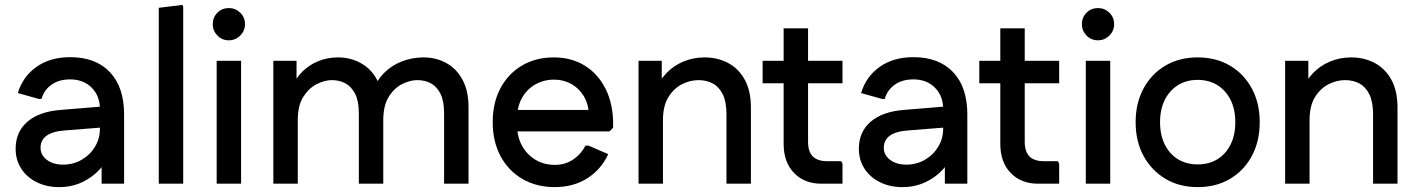

<svg xmlns="http://www.w3.org/2000/svg" viewBox="-20 -752 5801 786"><path d="M222 14Q171 14 130.5 -6Q90 -26 67 -61.5Q44 -97 44 -143Q44 -212 92 -253.5Q140 -295 228 -302L422 -318V-232L245 -218Q194 -214 170 -196Q146 -178 146 -147Q146 -117 172 -97.5Q198 -78 238 -78Q280 -78 314.5 -98Q349 -118 369 -151.5Q389 -185 389 -224V-306Q389 -359 355.5 -393Q322 -427 267 -427Q221 -427 190.5 -405Q160 -383 150 -347H139L53 -371Q73 -438 129 -478Q185 -518 267 -518Q372 -518 430 -456.5Q488 -395 488 -284V0H396V-146L432 -135Q420 -94 389.5 -60Q359 -26 316 -6Q273 14 222 14Z M630 0V-720L727 -732L730 -724V0Z M867 0V-503H967V0ZM917 -587Q889 -587 870 -606.5Q851 -626 851 -653Q851 -681 870 -700Q889 -719 917 -719Q944 -719 963.5 -700Q983 -681 983 -653Q983 -626 963.5 -606.5Q944 -587 917 -587Z M1099 0V-503H1194V-372L1174 -391Q1189 -430 1217 -458Q1245 -486 1282.5 -501.5Q1320 -517 1364 -517Q1428 -517 1476.5 -481Q1525 -445 1541 -376L1505 -377Q1520 -420 1550.5 -451.5Q1581 -483 1623.5 -500Q1666 -517 1714 -517Q1765 -517 1807 -494Q1849 -471 1873.5 -425.5Q1898 -380 1898 -312V0H1798V-288Q1798 -338 1783.5 -367.5Q1769 -397 1744.5 -410.5Q1720 -424 1688 -424Q1658 -424 1625.5 -407.5Q1593 -391 1571 -355Q1549 -319 1549 -260V0H1449V-288Q1449 -338 1434 -367.5Q1419 -397 1394.5 -410.5Q1370 -424 1339 -424Q1308 -424 1275.5 -407Q1243 -390 1221 -354.5Q1199 -319 1199 -260V0Z M2251 14Q2176 14 2118.5 -19.5Q2061 -53 2029 -113Q1997 -173 1997 -252Q1997 -331 2028.5 -390.5Q2060 -450 2116.5 -483.5Q2173 -517 2247 -517Q2320 -517 2374.5 -483Q2429 -449 2459.5 -387.5Q2490 -326 2490 -244V-229L2475 -214H2048V-302H2442L2391 -282Q2389 -327 2369.5 -359Q2350 -391 2318.5 -408.5Q2287 -426 2248 -426Q2206 -426 2171 -406Q2136 -386 2116.5 -350.5Q2097 -315 2097 -268V-238Q2097 -192 2117 -155.5Q2137 -119 2172 -98Q2207 -77 2251 -77Q2293 -77 2325.5 -98.5Q2358 -120 2377 -156H2389L2470 -121Q2441 -58 2384 -22Q2327 14 2251 14Z M2594 0V-503H2689V-368L2662 -377Q2677 -420 2707 -451.5Q2737 -483 2777.5 -500Q2818 -517 2864 -517Q2918 -517 2961 -494Q3004 -471 3029 -425.5Q3054 -380 3054 -312V0H2954V-284Q2954 -335 2939 -365.5Q2924 -396 2898.5 -410Q2873 -424 2839 -424Q2805 -424 2771.5 -407Q2738 -390 2716 -354Q2694 -318 2694 -260V0Z M3342 0Q3273 0 3230.5 -44Q3188 -88 3188 -163V-636H3288V-172Q3288 -131 3307.5 -111.5Q3327 -92 3368 -92H3424L3429 -81V0ZM3102 -411V-503H3429V-411Z M3674 14Q3623 14 3582.5 -6Q3542 -26 3519 -61.5Q3496 -97 3496 -143Q3496 -212 3544 -253.5Q3592 -295 3680 -302L3874 -318V-232L3697 -218Q3646 -214 3622 -196Q3598 -178 3598 -147Q3598 -117 3624 -97.5Q3650 -78 3690 -78Q3732 -78 3766.5 -98Q3801 -118 3821 -151.5Q3841 -185 3841 -224V-306Q3841 -359 3807.5 -393Q3774 -427 3719 -427Q3673 -427 3642.5 -405Q3612 -383 3602 -347H3591L3505 -371Q3525 -438 3581 -478Q3637 -518 3719 -518Q3824 -518 3882 -456.5Q3940 -395 3940 -284V0H3848V-146L3884 -135Q3872 -94 3841.5 -60Q3811 -26 3768 -6Q3725 14 3674 14Z M4229 0Q4160 0 4117.5 -44Q4075 -88 4075 -163V-636H4175V-172Q4175 -131 4194.5 -111.5Q4214 -92 4255 -92H4311L4316 -81V0ZM3989 -411V-503H4316V-411Z M4425 0V-503H4525V0ZM4475 -587Q4447 -587 4428 -606.5Q4409 -626 4409 -653Q4409 -681 4428 -700Q4447 -719 4475 -719Q4502 -719 4521.5 -700Q4541 -681 4541 -653Q4541 -626 4521.5 -606.5Q4502 -587 4475 -587Z M4883 14Q4808 14 4751 -20Q4694 -54 4661.5 -113.5Q4629 -173 4629 -252Q4629 -330 4661.5 -390Q4694 -450 4751 -483.5Q4808 -517 4883 -517Q4958 -517 5015 -483.5Q5072 -450 5104.5 -390Q5137 -330 5137 -252Q5137 -173 5104.5 -113Q5072 -53 5015 -19.5Q4958 14 4883 14ZM4883 -79Q4929 -79 4963.5 -100Q4998 -121 5017.5 -160Q5037 -199 5037 -252Q5037 -305 5017.5 -343.5Q4998 -382 4963.5 -403.5Q4929 -425 4883 -425Q4837 -425 4802.5 -403.5Q4768 -382 4748.5 -343.5Q4729 -305 4729 -252Q4729 -199 4748.5 -160Q4768 -121 4802.5 -100Q4837 -79 4883 -79Z M5241 0V-503H5336V-368L5309 -377Q5324 -420 5354 -451.5Q5384 -483 5424.5 -500Q5465 -517 5511 -517Q5565 -517 5608 -494Q5651 -471 5676 -425.5Q5701 -380 5701 -312V0H5601V-284Q5601 -335 5586 -365.5Q5571 -396 5545.5 -410Q5520 -424 5486 -424Q5452 -424 5418.5 -407Q5385 -390 5363 -354Q5341 -318 5341 -260V0Z"/></svg>

Font: Fustat SemiBold
Style: Regular
Weight: 600
Designer: Mohamed Gaber, Khaled Hosny, Laura Garcia Mut
Foundry: Kief Type Foundry, Alif Type Foundry, Hard Type Foundry
Version: Version 1.007